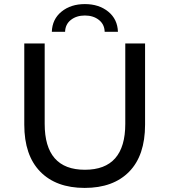

<svg xmlns="http://www.w3.org/2000/svg" viewBox="-20 -913 831 941"><path d="M234 -757Q236 -819 281.5 -856Q327 -893 396 -893Q465 -893 510.5 -856Q556 -819 558 -757H493Q492 -794 464.5 -815.5Q437 -837 396 -837Q355 -837 327.5 -815.5Q300 -794 299 -757ZM99 -302V-700H199V-306Q199 -81 396 -81Q594 -81 594 -306V-700H691V-302Q691 -151 613 -71.5Q535 8 395 8Q255 8 177 -72Q99 -152 99 -302Z"/></svg>

Font: Montserrat
Style: Regular
Weight: 500
Designer: Julieta Ulanovsky
Foundry: Julieta Ulanovsky
Version: Version 7.200;PS 007.200;hotconv 1.0.88;makeotf.lib2.5.64775